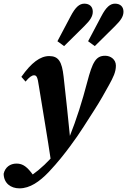

<svg xmlns="http://www.w3.org/2000/svg" viewBox="-77 -806 697 1053"><path d="M-57 146.9C-56.2 198.7 -18.5 227 29.8 227C87.1 227 139.4 190.5 190.2 137.5C242 82.4 275.5 39 307.3 -3.6C364.5 -79.4 402.1 -144.8 439.8 -201.7C473.5 -253.9 498.8 -299.9 520.6 -339.3C544.2 -382.2 558.6 -410.9 558.6 -446C558.6 -479.7 530.1 -500.2 499.9 -500.2C449.1 -500.2 430.5 -466.9 401.1 -354.8C373.6 -250.5 345.3 -158.2 302 -49.4C268.7 -9.3 233.5 29.4 197.7 66.6C157.8 109.6 113.4 146.3 63.9 177L128.6 184.1L105.4 154.7C72.8 110.2 49.8 91.1 13.6 91.1C-21.6 91.1 -49.1 111.4 -57 146.9ZM307.4 -49.9C296.9 -159 284.8 -269.8 271.8 -386.2C262.7 -468.2 243.9 -498.5 192.9 -498.5C143.7 -498.5 95.1 -462.4 40.2 -384.6L63.2 -358.5C83.3 -383.2 98.1 -393 109.3 -393C122.5 -393 129 -386.7 136.3 -333.4C159.8 -187.2 182.3 -58.8 203.3 83L307.4 -49.9ZM237.9 -579.8 274.6 -553.1 385.7 -663C419.1 -695.8 431.9 -717.5 431.9 -741.9C431.9 -769.6 414 -785.9 385.6 -785.9C359.1 -785.9 336.9 -767.7 310.2 -716.5L237.9 -579.8ZM406.2 -579.8 442.9 -553.1 554 -663C587.4 -695.8 600.2 -717.5 600.2 -741.9C600.2 -769.6 582.3 -785.9 553.9 -785.9C527.4 -785.9 505.2 -767.7 478.5 -716.5L406.2 -579.8Z"/></svg>

Font: Source Serif Variable
Style: Italic
Weight: 389
Italic angle: -12°
Designer: Frank Grießhammer
Foundry: Adobe Systems Incorporated
Version: Version 3.001;hotconv 1.0.111;makeotfexe 2.5.65597